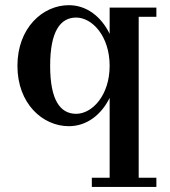

<svg xmlns="http://www.w3.org/2000/svg" viewBox="-20 -490 672 760"><path d="M599 213.5H529V-423.5H599V-460H414V-356C381.5 -423 324 -469.5 252.5 -469.5C149 -469.5 49 -379.5 49 -229.5C49 -79.5 149 9.5 252.5 9.5C324 9.5 381.5 -36.5 414 -102.5V213.5H343.5V250H599ZM414 -229.5C414 -112.5 345 -39.5 281.5 -39.5C219 -39.5 178.5 -92.5 178.5 -229.5C178.5 -366.5 219 -420.5 281.5 -420.5C345 -420.5 414 -347 414 -229.5Z"/></svg>

Font: Bodoni* 06pt Medium
Style: Regular
Weight: 500
Version: Version 2.3